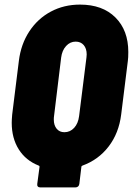

<svg xmlns="http://www.w3.org/2000/svg" viewBox="-20 -728 578 835"><path d="M538 -502Q538 -476 536 -463L507 -230Q497 -149 452.5 -91Q408 -33 339 -8Q334 -6 334 -3L325 72Q324 79 319.5 83Q315 87 308 87H155Q148 87 144.5 83Q141 79 142 72L152 -3Q152 -7 148 -8Q92 -30 61.5 -78.5Q31 -127 31 -194Q31 -206 33 -230L62 -463Q71 -536 107.5 -591.5Q144 -647 201 -677.5Q258 -708 328 -708Q426 -708 482 -652Q538 -596 538 -502ZM215 -223Q214 -218 214 -208Q214 -183 226.5 -168Q239 -153 260 -153Q285 -153 302.5 -172Q320 -191 324 -223L356 -478Q357 -483 357 -491Q357 -517 344 -532Q331 -547 309 -547Q285 -547 267.5 -528Q250 -509 246 -478Z"/></svg>

Font: Barlow Semi Condensed Black
Style: Italic
Weight: 900
Width: 4
Italic angle: -7°
Designer: Jeremy Tribby
Foundry: Tribby Type
Version: Version 1.408